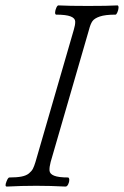

<svg xmlns="http://www.w3.org/2000/svg" viewBox="-20 -688 459 711"><path d="M5.4 2.9Q-3.4 2.9 3.9 -15.6Q9.8 -30.8 14.6 -30.8Q42 -30.8 59.6 -34.2Q77.1 -37.6 87.2 -45.9Q97.2 -54.2 101.8 -63Q106.4 -71.8 111.3 -87.9L253.4 -578.1Q258.8 -595.7 258.5 -608.2Q258.3 -620.6 241.5 -627.2Q224.6 -633.8 187.5 -633.8Q183.6 -635.3 184.1 -642.8Q184.6 -650.4 188.5 -659.2Q192.4 -668 196.3 -668Q233.4 -666 305.7 -666Q379.4 -666 415.5 -668Q419.4 -666.5 418.9 -658.9Q418.5 -651.4 414.8 -642.6Q411.1 -633.8 407.7 -633.8Q370.1 -633.8 349.9 -627Q329.6 -620.1 322.3 -609.6Q314.9 -599.1 309.6 -578.1L167.5 -87.9Q162.6 -69.3 163.3 -56.6Q164.1 -43.9 180.4 -37.4Q196.8 -30.8 232.4 -30.8Q236.3 -29.3 236.6 -22Q236.8 -14.6 232.7 -5.9Q228.5 2.9 222.7 2.9Q167 0 114.3 0Q59.6 0 5.4 2.9Z"/></svg>

Font: Junicode SmCond Light
Style: Italic
Weight: 300
Width: 4
Italic angle: -11°
Designer: Peter S. Baker
Version: Version 2.206